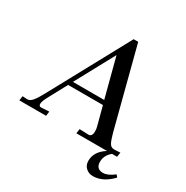

<svg xmlns="http://www.w3.org/2000/svg" viewBox="-224 -753 1027 1058"><g transform="rotate(30 289.0 -224.0)"><path d="M153.8 -235.8H353L288.1 -483.9ZM507.8 159.2Q481.9 159.2 463.4 142.6Q444.8 126 444.8 97.2Q444.8 39.1 506.8 0H312L315.9 -28.8L369.1 -26.9Q383.3 -25.4 389.6 -34.2Q396 -43 396 -60.1Q396 -77.1 392.1 -89.8L360.8 -208H139.2L79.1 -96.2Q58.1 -58.1 58.1 -42Q58.1 -25.9 71.8 -25.9L123 -28.8L119.1 0H-50.8L-46.9 -28.8L-16.1 -26.9Q1 -26.9 16.6 -45.9Q32.2 -64.9 53.2 -104L326.2 -606.9H355L485.8 -102.1Q497.1 -61 506.8 -43.9Q516.6 -26.9 536.1 -26.9H541L575.2 -28.8L570.8 0H539.1Q502.9 28.8 502.9 70.8Q502.9 115.7 547.9 116.2Q578.1 115.7 617.2 85L628.9 99.1Q571.8 159.2 507.8 159.2Z"/></g></svg>

Font: Unna-Italic
Style: Italic
Weight: 400
Italic angle: -8°
Designer: Jorge de Buen U.
Foundry: Omnibus-Type
Version: Version 2.006;PS 002.006;hotconv 1.0.70;makeotf.lib2.5.58329